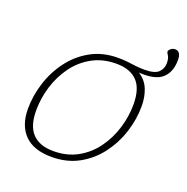

<svg xmlns="http://www.w3.org/2000/svg" viewBox="-120 -759 856 881"><g transform="rotate(20 308.5 -319.0)"><path d="M533 -350.5Q533 -287 512.8 -223.2Q492.5 -159.5 453 -106.8Q413.5 -54 355.8 -22Q298 10 223.5 10Q135.5 10 91 -35Q46.5 -80 46.5 -161.5Q46.5 -225 66.8 -288.8Q87 -352.5 126.5 -405.2Q166 -458 223.8 -490Q281.5 -522 356 -522Q383.5 -522 403.8 -519.5Q424 -517 443.5 -514.5Q463 -512 488 -512Q537 -512 555.5 -530.2Q574 -548.5 574 -575Q574 -598.5 566.2 -610.5Q558.5 -622.5 558.5 -625Q558.5 -633.5 567.8 -641Q577 -648.5 588 -648.5Q617 -648.5 617 -606Q617 -547 582.5 -516.2Q548 -485.5 468.5 -491Q503.5 -468.5 518.2 -431.8Q533 -395 533 -350.5ZM221.5 -18Q288.5 -18 339.5 -46.5Q390.5 -75 425 -122.5Q459.5 -170 477.2 -228Q495 -286 495 -344.5Q495 -422 460 -458Q425 -494 358 -494Q291.5 -494 240.2 -465.5Q189 -437 154.5 -389.5Q120 -342 102.2 -284Q84.5 -226 84.5 -167.5Q84.5 -90.5 119.8 -54.2Q155 -18 221.5 -18Z"/></g></svg>

Font: Newsreader 6pt ExtraLight
Style: Italic
Weight: 275
Italic angle: -17°
Designer: Hugues Gentile
Foundry: Production Type
Version: Version 1.003; ttfautohint (v1.8.3)